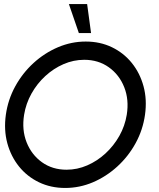

<svg xmlns="http://www.w3.org/2000/svg" viewBox="-20 -919 790 952"><path d="M303 13Q232 13 173.2 -15.2Q114.5 -43.5 74.2 -93.5Q34 -143.5 16.2 -209.2Q-1.5 -275 9 -350Q19.5 -425 55.5 -490.8Q91.5 -556.5 146.2 -606.5Q201 -656.5 267.5 -684.8Q334 -713 405 -713Q476.5 -713 535 -684.8Q593.5 -656.5 633.8 -606.5Q674 -556.5 691.8 -490.8Q709.5 -425 699 -350Q688.5 -275 652.5 -209.2Q616.5 -143.5 561.8 -93.5Q507 -43.5 440.8 -15.2Q374.5 13 303 13ZM310 -77.5Q363 -77.5 412.5 -99Q462 -120.5 503 -158.2Q544 -196 571.8 -245.2Q599.5 -294.5 608.5 -350Q620.5 -424.5 596 -486.5Q571.5 -548.5 519.5 -585.5Q467.5 -622.5 397.5 -622.5Q344.5 -622.5 295 -601Q245.5 -579.5 204.5 -541.8Q163.5 -504 136 -454.8Q108.5 -405.5 99.5 -350Q87.5 -275 112 -213.2Q136.5 -151.5 188.2 -114.5Q240 -77.5 310 -77.5ZM321.5 -899H412L431.5 -755H371Z"/></svg>

Font: Urbanist Medium
Style: Italic
Weight: 500
Italic angle: -8°
Designer: Corey Hu
Foundry: Corey Hu
Version: Version 1.330; ttfautohint (v1.8.4.7-5d5b)